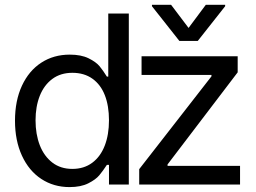

<svg xmlns="http://www.w3.org/2000/svg" viewBox="-20 -763 1057 794"><path d="M42 -263.7Q42 -346.7 70.8 -408.7Q99.6 -470.7 150.9 -503.9Q202.1 -537.1 268.6 -537.1Q315.4 -537.1 346.2 -522Q377 -506.8 391.6 -489.3Q406.2 -471.7 421.9 -446.3H427.7V-707H512.7V0H430.7V-81.1H421.9Q405.3 -55.7 390.6 -38.1Q376 -20.5 345.2 -4.9Q314.5 10.7 267.6 10.7Q202.1 10.7 150.9 -22.9Q99.6 -56.6 70.8 -119.1Q42 -181.6 42 -263.7ZM430.7 -265.6Q430.7 -325.2 413.6 -369.1Q396.5 -413.1 362.3 -437.5Q328.1 -461.9 279.3 -461.9Q230.5 -461.9 196.3 -436.5Q162.1 -411.1 144.5 -366.7Q127 -322.3 127 -265.6Q127 -208 144.5 -162.6Q162.1 -117.2 196.3 -90.8Q230.5 -64.5 279.3 -64.5Q327.1 -64.5 361.3 -89.8Q395.5 -115.2 413.1 -160.6Q430.7 -206.1 430.7 -265.6ZM555.7 -63.5 854.5 -447.3V-453.1H565.4V-530.3H962.9V-463.9L672.9 -83V-77.1H972.7V0H555.7ZM759.8 -647.5 831.1 -743.2H911.1V-737.3L797.9 -593.8H721.7L608.4 -737.3V-743.2H687.5Z"/></svg>

Font: Pretendard Std Variable
Style: Regular
Weight: 400
Designer: Base glyphs from Inter by Rasmus Andersson; Hangeul glyphs from Noto Sans CJK(Source Han Sans) by Jang Soo-young and Kan
Foundry: Kil Hyung-jin
Version: Version 1.309;Glyphs 3.2 (3225)